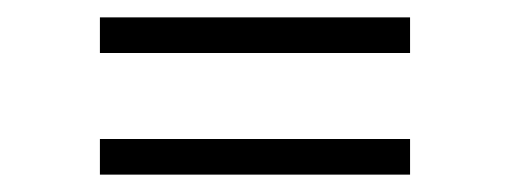

<svg xmlns="http://www.w3.org/2000/svg" viewBox="-20 -336 587 221"><path d="M452 -135H95V-176H452ZM452 -275H95V-316H452Z"/></svg>

Font: Bona Nova SC
Style: Regular
Weight: 400
Designer: Mateusz Machalski
Foundry: Capitalics
Version: Version 4.001; ttfautohint (v1.8.4.7-5d5b)